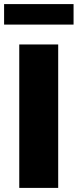

<svg xmlns="http://www.w3.org/2000/svg" viewBox="-26 -917 379 937"><path d="M68 -700H258V0H68ZM-6 -897H333V-797H-6Z"/></svg>

Font: Moderustic ExtraBold
Style: Regular
Weight: 800
Designer: Tural Alisoy
Foundry: TAFT Foundry
Version: Version 2.120